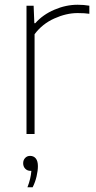

<svg xmlns="http://www.w3.org/2000/svg" viewBox="-20 -564 404 808"><path d="M91.5 -540H121.5L124.5 -466.5H128.5Q160.5 -502.5 209 -523.2Q257.5 -544 306.5 -544Q333.5 -544 356 -540V-506Q337 -509 306.5 -509Q259 -509 208.5 -486.2Q158 -463.5 125.5 -420V0H91.5ZM139.5 135Q139.5 154 134 178Q128.5 202 117.5 224H95.5Q109.5 188.5 112 155H108.5Q95 155 86.2 146Q77.5 137 77.5 123Q77.5 109.5 85.8 100.8Q94 92 106.5 92Q122 92 130.8 103Q139.5 114 139.5 135Z"/></svg>

Font: Encode Sans Semi Expanded Thin
Style: Regular
Weight: 250
Width: 6
Designer: Multiple Designers
Foundry: Impallari Type
Version: Version 2.000